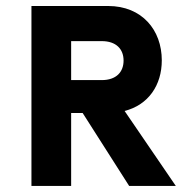

<svg xmlns="http://www.w3.org/2000/svg" viewBox="-20 -615 615 635"><path d="M392.1 -248C470.7 -268.1 515.1 -333 515.1 -415.5C515.1 -515.1 450.2 -595.2 337.4 -595.2H84V0H215.3V-241.2H253.4L407.2 0H561.5ZM316.4 -350.1H215.3V-479H316.4C364.3 -479 388.7 -452.6 388.7 -414.6C388.7 -377 364.7 -350.1 316.4 -350.1Z"/></svg>

Font: Now ExtraBold
Style: Regular
Weight: 800
Designer: Alfredo Marco Pradil
Foundry: Alfredo Marco Pradil
Version: Version 1.200;hotconv 1.0.109;makeotfexe 2.5.65596